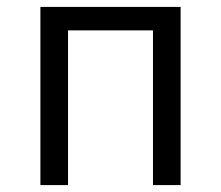

<svg xmlns="http://www.w3.org/2000/svg" viewBox="-20 -536 640 556"><path d="M97 0H177V-448H423V0H503V-516H97Z"/></svg>

Font: IBM Mono
Style: Regular
Weight: 400
Monospace: yes
Designer: Mike Abbink, Paul van der Laan, Pieter van Rosmalen
Foundry: Bold Monday
Version: Version 2.3